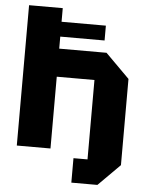

<svg xmlns="http://www.w3.org/2000/svg" viewBox="-58 -747 736 954"><g transform="rotate(5 310.0 -270.0)"><path d="M48 0V-700H216V-632H437V-558H216V-498H452L572 -378V52L464 160H334V38H404V-358H216V0Z"/></g></svg>

Font: Tektur
Style: Bold
Weight: 700
Designer: Adam Jagosz
Foundry: Adam Jagosz
Version: Version 1.005;gftools[0.9.30]